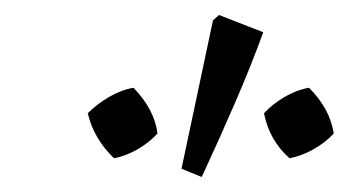

<svg xmlns="http://www.w3.org/2000/svg" viewBox="-20 -770 465 256"><path d="M249 -534 222 -545 264 -743 272 -750 331 -727Q315 -683 294.5 -635.5Q274 -588 249 -534ZM158 -653Q186 -624 190 -592Q179 -580 163.5 -571Q148 -562 132 -559Q105 -585 97 -619Q109 -631 125 -640.5Q141 -650 158 -653ZM392 -653Q420 -625 425 -592Q414 -580 398 -571Q382 -562 366 -559Q339 -583 332 -619Q343 -631 359 -640.5Q375 -650 392 -653Z"/></svg>

Font: Piazzolla SC
Style: Italic
Weight: 400
Italic angle: -11.3°
Designer: Juan Pablo del Peral
Foundry: Huerta Tipografica
Version: Version 1.330